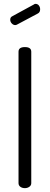

<svg xmlns="http://www.w3.org/2000/svg" viewBox="-20 -975 258 995"><path d="M33 -873Q33 -886 44 -891L156 -952Q159 -955 164 -955Q175 -955 181.5 -946.5Q188 -938 188 -927Q188 -911 176 -905L69 -848Q64 -845 59 -845Q49 -845 41 -853.5Q33 -862 33 -873ZM76 -26V-707Q76 -731 109 -731Q142 -731 142 -707V-26Q142 -14 132 -7Q122 0 109 0Q95 0 85.5 -7Q76 -14 76 -26Z"/></svg>

Font: Terminal Dosis
Style: Regular
Weight: 400
Designer: Edgar Tolentino, Pablo Impallari, Igino Marini
Foundry: Edgar Tolentino, Pablo Impallari, Igino Marini
Version: Version 1.007